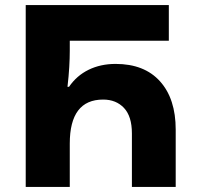

<svg xmlns="http://www.w3.org/2000/svg" viewBox="-20 -734 786 754"><path d="M81 0V-714H643V-574H254V-534Q254 -506 252 -471Q250 -436 245 -393H251Q281 -437 328 -460Q375 -483 434 -483Q547 -483 608.5 -414.5Q670 -346 670 -225V0H498V-210Q498 -277 467 -310Q436 -343 385 -343Q254 -343 254 -170V0Z"/></svg>

Font: Noto Sans Georgian ExtraBold
Style: Regular
Weight: 800
Designer: Monotype Design Team, Akaki Razmadze
Foundry: Google LLC
Version: Version 2.005; ttfautohint (v1.8.4.7-5d5b)